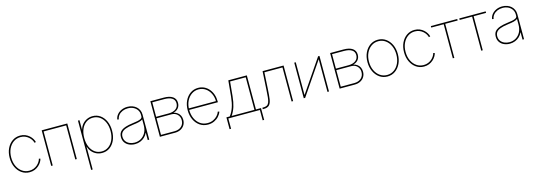

<svg xmlns="http://www.w3.org/2000/svg" viewBox="11 -1546 7684 2759"><g transform="rotate(-15 3853.0 -166.5)"><path d="M272.5 7.8Q207 7.8 155.8 -27.6Q104.5 -63 75.2 -124.5Q45.9 -186 45.9 -264.6Q45.9 -343.3 75.2 -404.8Q104.5 -466.3 155.8 -501.7Q207 -537.1 272.5 -537.1Q314.9 -537.1 348.6 -522.9Q382.3 -508.8 407.5 -486.1Q432.6 -463.4 448 -437.5Q463.4 -411.6 468.8 -388.2L447.3 -383.3Q442.4 -404.3 428.5 -427.2Q414.6 -450.2 392.1 -470Q369.6 -489.7 339.8 -502.2Q310.1 -514.6 272.5 -514.6Q213.9 -514.6 167.7 -482.4Q121.6 -450.2 95 -393.8Q68.4 -337.4 68.4 -264.6Q68.4 -191.4 95 -135Q121.6 -78.6 167.7 -46.6Q213.9 -14.6 272.5 -14.6Q310.1 -14.6 340.3 -27.1Q370.6 -39.6 392.8 -59.3Q415 -79.1 429.2 -102.1Q443.4 -125 448.2 -146L469.7 -141.1Q464.8 -117.7 449.2 -91.8Q433.6 -65.9 408.2 -43.2Q382.8 -20.5 348.9 -6.3Q314.9 7.8 272.5 7.8Z M973.6 -529.3V0H951.2V-506.8H615.2V0H592.8V-529.3Z M1132.3 204.1V-529.3H1154.8V-389.6H1156.7Q1168.5 -432.6 1196 -465.8Q1223.6 -499 1263.4 -518.1Q1303.2 -537.1 1349.6 -537.1Q1413.6 -537.1 1462.9 -502.2Q1512.2 -467.3 1540.5 -405.5Q1568.8 -343.8 1568.8 -263.7Q1568.8 -183.1 1540.8 -121.3Q1512.7 -59.6 1463.4 -24.9Q1414.1 9.8 1349.6 9.8Q1302.7 9.8 1263.7 -9Q1224.6 -27.8 1196.8 -61Q1168.9 -94.2 1156.7 -136.7H1154.8V204.1ZM1349.6 -12.7Q1407.2 -12.7 1451.7 -44.7Q1496.1 -76.7 1521.2 -133.1Q1546.4 -189.5 1546.4 -263.7Q1546.4 -338.4 1521.2 -394.8Q1496.1 -451.2 1451.7 -482.9Q1407.2 -514.6 1349.6 -514.6Q1290.5 -514.6 1246.8 -482.9Q1203.1 -451.2 1179 -394.8Q1154.8 -338.4 1154.8 -263.7Q1154.8 -189.5 1179 -133.1Q1203.1 -76.7 1246.8 -44.7Q1290.5 -12.7 1349.6 -12.7Z M1838.9 9.8Q1793.9 9.8 1754.6 -7.1Q1715.3 -23.9 1691.4 -57.6Q1667.5 -91.3 1667.5 -141.1Q1667.5 -170.9 1677.7 -194.8Q1688 -218.8 1712.2 -237.1Q1736.3 -255.4 1776.9 -268.3Q1817.4 -281.2 1877.9 -289.1Q1920.4 -294.4 1954.6 -301Q1988.8 -307.6 2008.8 -319.6Q2028.8 -331.5 2028.8 -353V-375Q2028.8 -416 2008.1 -447.3Q1987.3 -478.5 1951.2 -496.6Q1915 -514.6 1868.2 -514.6Q1825.2 -514.6 1789.8 -499.3Q1754.4 -483.9 1731.7 -456.8Q1709 -429.7 1704.1 -394L1682.1 -397.9Q1688 -438.5 1713.9 -469.7Q1739.7 -501 1780 -519Q1820.3 -537.1 1868.2 -537.1Q1908.7 -537.1 1942.1 -524.9Q1975.6 -512.7 2000 -490.7Q2024.4 -468.8 2037.8 -439.2Q2051.3 -409.7 2051.3 -375V0H2028.8V-108.4H2026.9Q2011.2 -72.8 1983.4 -46.4Q1955.6 -20 1918.7 -5.1Q1881.8 9.8 1838.9 9.8ZM1838.9 -12.7Q1891.1 -12.7 1934.1 -37.6Q1977.1 -62.5 2002.9 -109.6Q2028.8 -156.7 2028.8 -222.7V-307.6Q2018.1 -299.3 2004.4 -293.2Q1990.7 -287.1 1972.9 -282.5Q1955.1 -277.8 1932.4 -274.2Q1909.7 -270.5 1881.8 -267.1Q1810.5 -257.8 1768.3 -241.7Q1726.1 -225.6 1708 -200.9Q1689.9 -176.3 1689.9 -141.1Q1689.9 -100.6 1710 -72Q1730 -43.5 1763.9 -28.1Q1797.9 -12.7 1838.9 -12.7Z M2209.5 0V-529.3H2408.7Q2493.7 -529.3 2540.5 -497.3Q2587.4 -465.3 2587.4 -404.8Q2587.4 -357.9 2560.5 -325.9Q2533.7 -293.9 2487.8 -283.7Q2522 -275.9 2546.4 -257.3Q2570.8 -238.8 2584 -211.4Q2597.2 -184.1 2597.2 -148.4Q2597.2 -104.5 2576.4 -71Q2555.7 -37.6 2518.8 -18.8Q2481.9 0 2434.1 0ZM2231.9 -22.5H2434.1Q2497.1 -22.5 2535.9 -57.4Q2574.7 -92.3 2574.7 -150.4Q2574.7 -202.6 2540.8 -235.8Q2506.8 -269 2455.6 -269H2231.9ZM2231.9 -291.5H2419.4Q2484.9 -291.5 2524.9 -321Q2564.9 -350.6 2564.9 -404.8Q2564.9 -455.6 2524.2 -481.2Q2483.4 -506.8 2408.7 -506.8H2231.9Z M2925.3 9.8Q2856.9 9.8 2804.7 -26.1Q2752.4 -62 2723.1 -123.8Q2693.8 -185.5 2693.8 -263.7Q2693.8 -342.3 2723.1 -404.1Q2752.4 -465.8 2803.7 -501.5Q2855 -537.1 2920.4 -537.1Q2969.7 -537.1 3010.3 -517.3Q3050.8 -497.6 3080.8 -462.2Q3110.8 -426.8 3127 -379.4Q3143.1 -332 3143.1 -276.4V-264.2H2705.6V-286.6H3129.9L3120.6 -280.3Q3120.6 -347.2 3094.5 -400.1Q3068.4 -453.1 3023.2 -483.9Q2978 -514.6 2920.4 -514.6Q2862.8 -514.6 2816.4 -482.4Q2770 -450.2 2743.2 -394.5Q2716.3 -338.9 2716.3 -267.1V-265.1Q2716.3 -193.8 2742.2 -136.7Q2768.1 -79.6 2814.9 -46.1Q2861.8 -12.7 2925.3 -12.7Q2972.2 -12.7 3009.3 -30.3Q3046.4 -47.9 3071.5 -75.7Q3096.7 -103.5 3106.9 -134.3L3128.4 -128.9Q3116.7 -92.3 3088.1 -60.8Q3059.6 -29.3 3018.3 -9.8Q2977.1 9.8 2925.3 9.8Z M3205.1 153.3V-22.5H3254.9Q3274.4 -47.4 3289.3 -75.9Q3304.2 -104.5 3315.7 -137.9Q3327.1 -171.4 3334.7 -210Q3342.3 -248.5 3346.7 -293L3369.1 -529.3H3644.5V-22.5H3719.7V153.3H3697.3V0H3227.5V153.3ZM3283.2 -22.5H3622.1V-506.8H3389.6L3369.1 -293Q3360.8 -206.1 3340.6 -141.8Q3320.3 -77.6 3283.2 -22.5Z M3740.2 0V-22.5H3752Q3788.1 -22.5 3808.6 -34.2Q3829.1 -45.9 3839.6 -73.2Q3850.1 -100.6 3854.7 -147Q3859.4 -193.4 3863.3 -262.7L3878.9 -529.3H4191.4V0H4168.9V-506.8H3899.9L3885.7 -261.7Q3880.9 -170.4 3872.3 -112.5Q3863.8 -54.7 3837.4 -27.3Q3811 0 3752 0Z M4725.1 0H4702.6V-484.4H4701.2L4370.6 0H4350.1V-529.3H4372.6V-44.4H4374.5L4705.1 -529.3H4725.1Z M4883.8 0V-529.3H5083Q5168 -529.3 5214.8 -497.3Q5261.7 -465.3 5261.7 -404.8Q5261.7 -357.9 5234.9 -325.9Q5208 -293.9 5162.1 -283.7Q5196.3 -275.9 5220.7 -257.3Q5245.1 -238.8 5258.3 -211.4Q5271.5 -184.1 5271.5 -148.4Q5271.5 -104.5 5250.7 -71Q5230 -37.6 5193.1 -18.8Q5156.2 0 5108.4 0ZM4906.2 -22.5H5108.4Q5171.4 -22.5 5210.2 -57.4Q5249 -92.3 5249 -150.4Q5249 -202.6 5215.1 -235.8Q5181.2 -269 5129.9 -269H4906.2ZM4906.2 -291.5H5093.8Q5159.2 -291.5 5199.2 -321Q5239.3 -350.6 5239.3 -404.8Q5239.3 -455.6 5198.5 -481.2Q5157.7 -506.8 5083 -506.8H4906.2Z M5594.7 9.8Q5529.3 9.8 5478 -26.1Q5426.8 -62 5397.5 -123.8Q5368.2 -185.5 5368.2 -263.7Q5368.2 -342.8 5397.5 -404.3Q5426.8 -465.8 5478 -501.5Q5529.3 -537.1 5594.7 -537.1Q5660.2 -537.1 5711.2 -501.5Q5762.2 -465.8 5791.3 -404.1Q5820.3 -342.3 5820.3 -263.7Q5820.3 -185.5 5791.3 -123.8Q5762.2 -62 5711.4 -26.1Q5660.6 9.8 5594.7 9.8ZM5594.7 -12.7Q5653.8 -12.7 5699.7 -45.2Q5745.6 -77.6 5771.7 -134.5Q5797.9 -191.4 5797.9 -263.7Q5797.9 -336.4 5771.7 -393.1Q5745.6 -449.7 5699.7 -482.2Q5653.8 -514.6 5594.7 -514.6Q5536.1 -514.6 5490 -481.9Q5443.8 -449.2 5417.2 -392.8Q5390.6 -336.4 5390.6 -263.7Q5390.6 -191.4 5417.2 -134.5Q5443.8 -77.6 5490 -45.2Q5536.1 -12.7 5594.7 -12.7Z M6139.2 7.8Q6073.7 7.8 6022.5 -27.6Q5971.2 -63 5941.9 -124.5Q5912.6 -186 5912.6 -264.6Q5912.6 -343.3 5941.9 -404.8Q5971.2 -466.3 6022.5 -501.7Q6073.7 -537.1 6139.2 -537.1Q6181.6 -537.1 6215.3 -522.9Q6249 -508.8 6274.2 -486.1Q6299.3 -463.4 6314.7 -437.5Q6330.1 -411.6 6335.4 -388.2L6314 -383.3Q6309.1 -404.3 6295.2 -427.2Q6281.2 -450.2 6258.8 -470Q6236.3 -489.7 6206.5 -502.2Q6176.8 -514.6 6139.2 -514.6Q6080.6 -514.6 6034.4 -482.4Q5988.3 -450.2 5961.7 -393.8Q5935.1 -337.4 5935.1 -264.6Q5935.1 -191.4 5961.7 -135Q5988.3 -78.6 6034.4 -46.6Q6080.6 -14.6 6139.2 -14.6Q6176.8 -14.6 6207 -27.1Q6237.3 -39.6 6259.5 -59.3Q6281.7 -79.1 6295.9 -102.1Q6310.1 -125 6314.9 -146L6336.4 -141.1Q6331.5 -117.7 6315.9 -91.8Q6300.3 -65.9 6274.9 -43.2Q6249.5 -20.5 6215.6 -6.3Q6181.6 7.8 6139.2 7.8Z M6567.4 0V-506.8H6382.3V-529.3H6774.9V-506.8H6589.8V0Z M6990.2 0V-506.8H6805.2V-529.3H7197.8V-506.8H7012.7V0Z M7414.6 9.8Q7369.6 9.8 7330.3 -7.1Q7291 -23.9 7267.1 -57.6Q7243.2 -91.3 7243.2 -141.1Q7243.2 -170.9 7253.4 -194.8Q7263.7 -218.8 7287.8 -237.1Q7312 -255.4 7352.5 -268.3Q7393.1 -281.2 7453.6 -289.1Q7496.1 -294.4 7530.3 -301Q7564.5 -307.6 7584.5 -319.6Q7604.5 -331.5 7604.5 -353V-375Q7604.5 -416 7583.7 -447.3Q7563 -478.5 7526.9 -496.6Q7490.7 -514.6 7443.8 -514.6Q7400.9 -514.6 7365.5 -499.3Q7330.1 -483.9 7307.4 -456.8Q7284.7 -429.7 7279.8 -394L7257.8 -397.9Q7263.7 -438.5 7289.6 -469.7Q7315.4 -501 7355.7 -519Q7396 -537.1 7443.8 -537.1Q7484.4 -537.1 7517.8 -524.9Q7551.3 -512.7 7575.7 -490.7Q7600.1 -468.8 7613.5 -439.2Q7627 -409.7 7627 -375V0H7604.5V-108.4H7602.5Q7586.9 -72.8 7559.1 -46.4Q7531.2 -20 7494.4 -5.1Q7457.5 9.8 7414.6 9.8ZM7414.6 -12.7Q7466.8 -12.7 7509.8 -37.6Q7552.7 -62.5 7578.6 -109.6Q7604.5 -156.7 7604.5 -222.7V-307.6Q7593.8 -299.3 7580.1 -293.2Q7566.4 -287.1 7548.6 -282.5Q7530.8 -277.8 7508.1 -274.2Q7485.4 -270.5 7457.5 -267.1Q7386.2 -257.8 7344 -241.7Q7301.8 -225.6 7283.7 -200.9Q7265.6 -176.3 7265.6 -141.1Q7265.6 -100.6 7285.6 -72Q7305.7 -43.5 7339.6 -28.1Q7373.5 -12.7 7414.6 -12.7Z"/></g></svg>

Font: Inter 24pt Thin
Style: Regular
Weight: 250
Designer: Rasmus Andersson
Foundry: rsms
Version: Version 4.001;git-66647c0bb